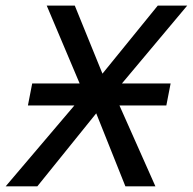

<svg xmlns="http://www.w3.org/2000/svg" viewBox="-61 -658 681 678"><path d="M487.8 0H381.8L278.8 -257.8L70.8 0H-41L201.7 -285.6H37.6L52.7 -363.3H220.2L104 -638.2H203.1L300.8 -397.9L496.1 -638.2H600.1L369.6 -363.3H541.5L526.4 -285.6H360.8Z"/></svg>

Font: Code New Roman
Style: Italic
Weight: 400
Italic angle: -11°
Monospace: yes
Designer: Sam Radian
Foundry: Code New Roman
Version: Version 1.508 October 19, 2014